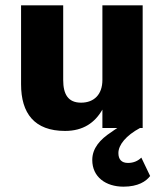

<svg xmlns="http://www.w3.org/2000/svg" viewBox="-20 -480 615 720"><path d="M510 111C497 124 480 131 460 131C436 131 424 118 424 94C424 63 453 28 505 0H515V-460H364V-180C364 -126 333 -95 284 -95C235 -95 217 -127 217 -180V-460H59V-164C59 -55 109 11 224 11C292 11 336 -20 364 -69V0H420C412 5 405 10 398 15C355 43 326 76 326 120C326 184 377 220 443 220C498 220 528 200 543 180Z"/></svg>

Font: Jost
Style: Bold
Weight: 700
Version: Version 3.710